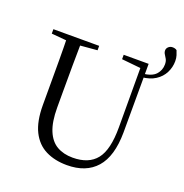

<svg xmlns="http://www.w3.org/2000/svg" viewBox="-153 -1008 1110 1160"><g transform="rotate(20 401.5 -428.0)"><path d="M229 -291.5Q229 -198.9 252.3 -143.1Q275.5 -87.3 318.2 -62.8Q360.9 -38.3 419.4 -38.3Q522.2 -38.3 571.4 -100.1Q620.6 -161.8 620.2 -306.5L619.4 -728H657.9L657.1 -285.6Q655.9 -132.5 590.3 -58.2Q524.7 16.1 402 16.1Q323.9 16.1 265.4 -13.2Q206.9 -42.4 174.6 -106.7Q142.4 -171.1 142.4 -276.5V-391Q142.4 -475.8 142.3 -560.6Q142.2 -645.4 140 -728H231.4Q230 -645.8 229.5 -561.4Q229 -477 229 -391ZM179.8 -687.7 45.5 -699.6V-728H339.9V-699.6L201.1 -687.7ZM641.2 -686.7H625.4L497.5 -699.6V-728H641.2ZM643.5 -637.9 639.7 -659.7Q701.7 -665.5 726.8 -693.1Q751.8 -720.6 751.8 -758.3Q751.8 -778.5 744.7 -791.5Q737.5 -804.5 730.5 -815.1Q723.4 -825.7 723.4 -838.8Q723.4 -851.7 734.1 -861.7Q744.8 -871.7 760.3 -871.7Q768 -871.7 774.5 -870Q781.1 -868.4 787.9 -863.6Q793.3 -850.3 798.4 -834.6Q803.5 -818.9 803.5 -798.1Q803.5 -758.4 785.6 -723.2Q767.7 -687.9 732.2 -665.1Q696.7 -642.3 643.5 -637.9Z"/></g></svg>

Font: Noto Serif HK
Style: Regular
Weight: 200
Designer: Ryoko NISHIZUKA 西塚涼子 (kana & ideographs); Frank Grießhammer (Latin, Greek & Cyrillic); Wenlong ZHANG 张文龙 (bopomofo); San
Foundry: Adobe
Version: Version 2.001;hotconv 1.1.0;makeotfexe 2.6.0